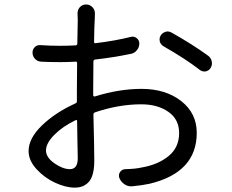

<svg xmlns="http://www.w3.org/2000/svg" viewBox="-20 -816 1040 862"><path d="M293.9 -56.6Q329.1 -56.6 329.1 -105.5Q329.1 -124 327.6 -184.6Q326.2 -245.1 326.2 -272.5Q326.2 -275.4 323.7 -276.9Q321.3 -278.3 319.3 -276.4Q260.7 -248 223.6 -210.4Q186.5 -172.9 186.5 -140.6Q186.5 -109.4 224.1 -83Q261.7 -56.6 293.9 -56.6ZM398.4 -414.1V-388.7Q398.4 -385.7 400.4 -384.3Q402.3 -382.8 405.3 -382.8Q514.6 -417 615.2 -417Q723.6 -417 793.5 -362.3Q863.3 -307.6 863.3 -219.7Q863.3 -42 652.3 8.8Q616.2 16.6 572.3 20.5Q570.3 20.5 568.4 20.5Q551.8 20.5 538.1 10.7Q522.5 0 515.6 -17.6Q510.7 -32.2 519.5 -44.4Q528.3 -56.6 543.9 -56.6Q588.9 -57.6 618.2 -64.5Q690.4 -77.1 737.3 -115.7Q784.2 -154.3 784.2 -218.8Q784.2 -280.3 735.8 -314Q687.5 -347.7 614.3 -347.7Q512.7 -347.7 406.2 -311.5Q399.4 -308.6 399.4 -301.8Q401.4 -225.6 402.3 -174.3Q403.3 -123 403.3 -94.7Q403.3 -29.3 380.4 -1.5Q357.4 26.4 315.4 26.4Q275.4 26.4 227.5 4.4Q179.7 -17.6 144 -56.6Q108.4 -95.7 108.4 -137.7Q108.4 -195.3 168.9 -253.4Q229.5 -311.5 318.4 -351.6Q325.2 -354.5 325.2 -361.3V-410.2Q325.2 -491.2 326.2 -533.2Q326.2 -540 318.4 -539.1Q282.2 -537.1 252.9 -537.1Q201.2 -537.1 165 -539.1Q148.4 -540 137.2 -551.8Q126 -563.5 126 -580.1Q126 -594.7 136.7 -605Q147.5 -615.2 163.1 -613.3Q203.1 -610.4 251 -610.4Q283.2 -610.4 319.3 -612.3Q327.1 -613.3 327.1 -620.1Q329.1 -715.8 329.1 -725.6L328.1 -755.9Q328.1 -771.5 337.9 -783.2Q349.6 -795.9 366.2 -795.9Q383.8 -795.9 395.5 -783.2Q406.2 -771.5 406.2 -755.9L405.3 -727.5Q403.3 -699.2 402.3 -627.9Q402.3 -621.1 409.2 -622.1Q497.1 -632.8 567.4 -650.4Q581.1 -654.3 593.3 -645Q605.5 -635.7 605.5 -621.1Q605.5 -603.5 594.7 -590.8Q584 -577.1 567.4 -574.2Q487.3 -557.6 407.2 -548.8Q400.4 -547.9 399.4 -541Q398.4 -454.1 398.4 -414.1ZM713.9 -608.4Q701.2 -616.2 697.3 -629.9Q696.3 -634.8 696.3 -639.6Q696.3 -648.4 701.2 -656.2Q709 -668.9 722.7 -672.9Q727.5 -674.8 732.4 -674.8Q741.2 -674.8 750 -669.9Q843.8 -617.2 915 -565.4Q927.7 -555.7 930.7 -540Q931.6 -536.1 931.6 -532.2Q931.6 -520.5 924.8 -509.8Q917 -498 902.3 -495.1Q899.4 -495.1 897.5 -495.1Q885.7 -495.1 876 -502.9Q814.5 -550.8 713.9 -608.4Z"/></svg>

Font: Gen Jyuu Gothic Regular
Style: Regular
Weight: 400
Designer: [Source Han Sans]
Ryoko NISHIZUKA  (kana & ideographs); Paul D. Hunt (Latin, Greek & Cyrillic); Wenlong ZHANG  (bopomofo
Version: Version 1.002.20150607